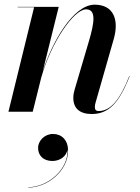

<svg xmlns="http://www.w3.org/2000/svg" viewBox="-20 -490 616 842"><path d="M129.5 -458 17 0H123.5L160.5 -148.5C203.5 -302.5 303 -449 357.5 -449C403 -449 393.5 -390.5 371 -313L308 -99.5C304.5 -88.5 301.5 -75 301.5 -60.5C301.5 -15 329.5 10 382.5 10C456 10 502.5 -38 548.5 -156L547 -156.5C505.5 -50 463.5 -3 412.5 -3C400 -3 396 -10 396 -21C396 -26 397 -33.5 399 -39.5L479 -319.5C502.5 -402.5 479 -469.5 395 -469.5C301 -469.5 209 -305.5 167.5 -177.5L237.5 -460H57.5V-458ZM147 159C147 190.5 168.5 216 210 216C242 216 273 196 276 163.5C282 254 188 331 104 331V332.5C189 332.5 278.5 258 278.5 171C278.5 123 249.5 97.5 212.5 97.5C176 97.5 147 126.5 147 159Z"/></svg>

Font: Bodoni* 96pt Medium
Style: Italic
Weight: 500
Italic angle: -13°
Version: Version 2.3